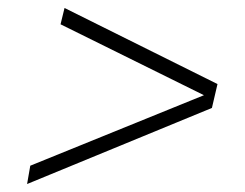

<svg xmlns="http://www.w3.org/2000/svg" viewBox="-20 -494 614 482"><path d="M48 -32 56 -78 492 -255 132 -433 142 -474 526 -283 512 -223Z"/></svg>

Font: Saira Expanded ExtraLight
Style: Italic
Weight: 250
Width: 7
Italic angle: -12°
Designer: Hector Gatti with collaboration of the Omnibus-Type team
Foundry: Omnibus-Type
Version: Version 1.101